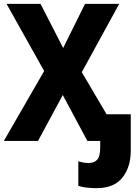

<svg xmlns="http://www.w3.org/2000/svg" viewBox="-20 -734 718 1000"><path d="M483 246Q456 246 430.5 243Q405 240 388 234V106Q416 115 443 115Q470 115 486 98Q502 81 502 31V0H435L307 -239L178 0H0L210 -364L14 -714H191L309 -484L423 -714H601L406 -358L535 -139H661V52Q661 136 617.5 191Q574 246 483 246Z"/></svg>

Font: Noto Sans SemiCondensed ExtraBold
Style: Regular
Weight: 800
Width: 4
Designer: Monotype Design Team
Foundry: Monotype Imaging Inc.
Version: Version 2.013; ttfautohint (v1.8.4.7-5d5b)